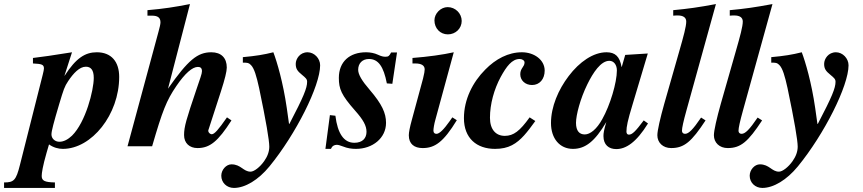

<svg xmlns="http://www.w3.org/2000/svg" viewBox="-140 -719 4244 944"><path d="M177 -347 214 -462C112 -446 74 -440 22 -434V-407C67 -405 76 -401 76 -382C76 -372 67 -340 54 -288L-42 92C-61 168 -72 178 -120 178V205H130V178C80 177 65 170 65 146C65 132 70 98 89 32L101 -9C123 7 148 13 169 13C311 13 446 -156 446 -341C446 -415 408 -462 336 -462C279 -462 234 -434 178 -347ZM321 -336C321 -275 281 -118 214 -52C195 -34 174 -22 152 -22C130 -22 113 -38 113 -58C113 -75 124 -116 151 -207C173 -280 177 -293 195 -320C221 -359 251 -391 282 -391C306 -391 321 -376 321 -336Z M976 -142C933 -80 914 -59 901 -59C893 -59 884 -68 884 -75C884 -78 884 -79 887 -87L946 -269C966 -331 975 -368 975 -387C975 -434 948 -462 899 -462C831 -462 785 -424 686 -283L794 -699C717 -684 666 -676 585 -669V-642H607C636 -642 649 -632 649 -609C649 -600 645 -584 639 -562L487 0H608C659 -175 678 -224 727 -296C770 -359 806 -390 833 -390C845 -390 853 -385 853 -369C853 -363 851 -354 846 -339L826 -280C776 -132 765 -96 765 -55C765 -15 792 9 831 9C892 9 932 -24 998 -127Z M1281 -110 1270 -188C1252 -313 1222 -415 1204 -462C1156 -450 1119 -444 1054 -438V-411C1079 -411 1083 -410 1094 -399C1110 -383 1121 -345 1134 -286C1168 -124 1184 -29 1184 2C1184 25 1176 49 1159 73C1138 103 1109 125 1092 125C1056 125 1045 89 998 89C972 89 948 116 948 145C948 179 975 205 1010 205C1065 205 1130 166 1185 99C1315 -60 1434 -297 1434 -398C1434 -432 1405 -462 1372 -462C1335 -462 1314 -430 1314 -405C1314 -380 1323 -369 1345 -351C1363 -336 1370 -330 1370 -317C1370 -286 1353 -244 1283 -110Z M1812 -461H1783C1774 -444 1770 -440 1755 -440C1745 -440 1735 -442 1718 -450C1701 -458 1680 -462 1660 -462C1579 -462 1526 -416 1526 -336C1526 -282 1538 -252 1606 -175C1646 -130 1662 -101 1662 -71C1662 -39 1642 -17 1602 -17C1551 -17 1520 -62 1509 -150L1482 -153L1460 13H1487C1493 -1 1503 -7 1516 -7C1523 -7 1533 -4 1546 1C1568 10 1589 13 1610 13C1692 13 1758 -40 1758 -115C1758 -163 1738 -207 1678 -277C1639 -322 1621 -353 1621 -376C1621 -408 1642 -429 1674 -429C1720 -429 1746 -392 1762 -309L1789 -307Z M2130 -616C2130 -653 2099 -684 2061 -684C2027 -684 1996 -653 1996 -619C1996 -580 2024 -550 2062 -550C2100 -550 2130 -579 2130 -616ZM2084 -142 2070 -122C2043 -84 2021 -61 2006 -61C1998 -61 1991 -65 1991 -77C1991 -86 1995 -111 2000 -128L2091 -462C2037 -450 1966 -440 1888 -434V-407H1902C1932 -407 1948 -397 1948 -378C1948 -370 1946 -357 1940 -333L1885 -130C1875 -94 1870 -68 1870 -54C1870 -11 1897 9 1938 9C1998 9 2040 -20 2106 -128Z M2464 -142C2416 -75 2385 -51 2342 -51C2298 -51 2269 -82 2269 -140C2269 -207 2289 -280 2322 -341C2350 -392 2377 -429 2415 -429C2427 -429 2439 -422 2439 -412C2439 -390 2418 -384 2418 -354C2418 -324 2442 -301 2476 -301C2513 -301 2538 -330 2538 -372C2538 -425 2486 -462 2426 -462C2359 -462 2297 -429 2246 -377C2184 -315 2141 -230 2141 -138C2141 -40 2203 13 2294 13C2327 13 2354 7 2377 -5C2422 -28 2454 -72 2492 -124Z M3025 -127C2984 -72 2968 -57 2952 -57C2944 -57 2940 -63 2940 -72C2940 -97 2946 -126 2970 -205L3045 -456L2934 -449L2917 -390H2916C2907 -441 2885 -462 2842 -462C2777 -462 2709 -415 2656 -345C2605 -278 2569 -194 2569 -114C2569 -38 2612 13 2677 13C2738 13 2785 -24 2841 -119C2829 -78 2827 -64 2827 -50C2827 -7 2853 14 2890 14C2937 14 2988 -18 3046 -112ZM2893 -373C2893 -313 2860 -202 2821 -133C2794 -84 2762 -58 2735 -58C2709 -58 2692 -75 2692 -115C2692 -153 2713 -234 2748 -305C2776 -362 2814 -420 2856 -420C2878 -420 2893 -400 2893 -373Z M3380 -699C3294 -683 3245 -676 3170 -669V-642C3181 -643 3187 -643 3192 -643C3219 -643 3234 -633 3234 -613C3234 -589 3221 -541 3200 -468L3126 -209C3106 -138 3092 -77 3092 -54C3092 -18 3119 9 3160 9C3224 9 3260 -22 3329 -127L3307 -141C3267 -82 3246 -61 3228 -61C3218 -61 3213 -68 3213 -76C3213 -90 3220 -122 3235 -176Z M3658 -699C3572 -683 3523 -676 3448 -669V-642C3459 -643 3465 -643 3470 -643C3497 -643 3512 -633 3512 -613C3512 -589 3499 -541 3478 -468L3404 -209C3384 -138 3370 -77 3370 -54C3370 -18 3397 9 3438 9C3502 9 3538 -22 3607 -127L3585 -141C3545 -82 3524 -61 3506 -61C3496 -61 3491 -68 3491 -76C3491 -90 3498 -122 3513 -176Z M3879 -110 3868 -188C3850 -313 3820 -415 3802 -462C3754 -450 3717 -444 3652 -438V-411C3677 -411 3681 -410 3692 -399C3708 -383 3719 -345 3732 -286C3766 -124 3782 -29 3782 2C3782 25 3774 49 3757 73C3736 103 3707 125 3690 125C3654 125 3643 89 3596 89C3570 89 3546 116 3546 145C3546 179 3573 205 3608 205C3663 205 3728 166 3783 99C3913 -60 4032 -297 4032 -398C4032 -432 4003 -462 3970 -462C3933 -462 3912 -430 3912 -405C3912 -380 3921 -369 3943 -351C3961 -336 3968 -330 3968 -317C3968 -286 3951 -244 3881 -110Z"/></svg>

Font: XITS
Style: Bold Italic
Weight: 700
Italic angle: -16.33°
Designer: MicroPress Inc., with final additions and corrections provided by Coen Hoffman, Elsevier (retired)
Version: Version 1.105